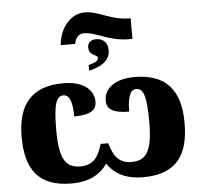

<svg xmlns="http://www.w3.org/2000/svg" viewBox="-61 -994 1113 1067"><g transform="rotate(-5 495.5 -460.5)"><path d="M382 -761 384 -769C391 -798 410 -816 436 -816C503 -816 571 -761 682 -761H702V-876H695C593 -876 526 -931 451 -931C366 -931 308 -849 302 -761ZM447 -606C532 -625 565 -664 565 -709C565 -750 542 -777 500 -777C473 -777 453 -763 453 -735C453 -686 501 -693 501 -674C501 -653 483 -649 447 -637ZM295 10C408 10 463 -36 496 -83C528 -36 583 10 696 10C886 10 950 -98 950 -272C950 -454 870 -549 693 -549C589 -549 524 -502 524 -432C524 -382 563 -360 649 -360C649 -418 657 -482 698 -482C739 -482 755 -437 755 -293C755 -129 720 -80 637 -80C559 -80 535 -136 517 -195H475C457 -136 432 -80 354 -80C271 -80 236 -129 236 -293C236 -437 252 -482 293 -482C334 -482 342 -418 342 -360C428 -360 467 -382 467 -432C467 -502 402 -549 298 -549C121 -549 41 -454 41 -272C41 -98 105 10 295 10Z"/></g></svg>

Font: UArctic Serif Black
Style: Regular
Weight: 900
Designer: Customization by Puisto advertising & original work Monotype Design Team
Foundry: Monotype Imaging Inc.
Version: Version 2.004